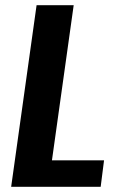

<svg xmlns="http://www.w3.org/2000/svg" viewBox="-20 -720 452 740"><path d="M148 -102H381L368 0H23L121 -700H264L169 -22Z"/></svg>

Font: Pathway Extreme Condensed
Style: Bold Italic
Weight: 700
Width: 3
Italic angle: -8°
Version: Version 1.001;gftools[0.9.26]